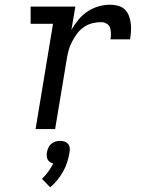

<svg xmlns="http://www.w3.org/2000/svg" viewBox="-20 -548 640 815"><path d="M131 0 205 -447H110V-520H300L283 -421Q296 -444 313 -464.5Q330 -485 352 -499.5Q374 -514 398.5 -521Q423 -528 447 -528Q465 -528 481.5 -523.5Q498 -519 509.5 -508Q521 -497 527 -481.5Q533 -466 535 -449.5Q537 -433 536 -415.5Q535 -398 532 -381H449Q451 -393 451 -406Q451 -419 447 -430.5Q443 -442 432 -448Q421 -454 409 -454Q390 -454 370.5 -449Q351 -444 334.5 -432Q318 -420 306 -403.5Q294 -387 285 -369.5Q276 -352 271 -333Q266 -314 263 -295L214 0ZM193 247 158 211Q173 197 185 180.5Q197 164 206 146Q198 144 191.5 139.5Q185 135 182 128.5Q179 122 178.5 114.5Q178 107 179 99Q181 89 185 79.5Q189 70 197 63Q205 56 215 53Q225 50 235 50Q245 50 254 53Q263 56 269 63Q275 70 276 79.5Q277 89 275 99Q272 119 265.5 139.5Q259 160 248.5 179Q238 198 224 215.5Q210 233 193 247Z"/></svg>

Font: Iosevka Etoile
Style: Italic
Weight: 400
Italic angle: -9°
Designer: Belleve Invis
Foundry: Belleve Invis
Version: Version 22.1.2; ttfautohint (v1.8.4)